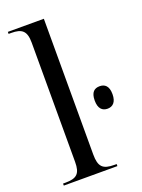

<svg xmlns="http://www.w3.org/2000/svg" viewBox="-144 -826 659 892"><g transform="rotate(-20 185.0 -380.0)"><path d="M12 0H277V-10H266C209 -10 190 -28 190 -89V-760H12V-750H25C77 -750 99 -734 99 -675V-86C99 -27 80 -10 23 -10H12ZM326 -266C351 -266 370 -282 370 -322C370 -363 351 -377 326 -377C300 -377 282 -363 282 -322C282 -282 300 -266 326 -266Z"/></g></svg>

Font: Noto Serif Display SemiCondensed
Style: Regular
Weight: 400
Width: 4
Designer: Monotype Design Team
Foundry: Monotype Imaging Inc.
Version: Version 2.009